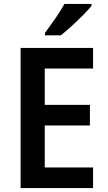

<svg xmlns="http://www.w3.org/2000/svg" viewBox="-20 -1009 549 978"><path d="M454 -51H85V-765H454V-660H208V-475H438V-370H208V-156H454ZM446 -979Q431 -960 403 -932Q375 -904 344.5 -876Q314 -848 290 -829H209V-841Q233 -874 261.5 -914.5Q290 -955 308 -989H446Z"/></svg>

Font: Noto Sans Tamil UI SemiCondensed SemiBold
Style: Regular
Weight: 600
Width: 4
Designer: Jelle Bosma - Monotype Design Team
Foundry: Monotype Imaging Inc.
Version: Version 2.004; ttfautohint (v1.8.4.7-5d5b)